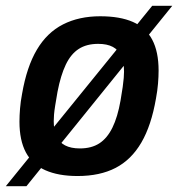

<svg xmlns="http://www.w3.org/2000/svg" viewBox="-40 -594 613 661"><path d="M227 12Q161 12 116 -8Q71 -28 49 -69.5Q27 -111 27 -175Q27 -196 29 -220.5Q31 -245 36 -271Q52 -364 87 -423Q122 -482 177 -510Q232 -538 305 -538Q373 -538 417.5 -518.5Q462 -499 484 -457.5Q506 -416 506 -351Q506 -330 504 -306Q502 -282 497 -255Q481 -162 446.5 -103Q412 -44 358 -16Q304 12 227 12ZM235 -83Q275 -83 302 -100.5Q329 -118 347 -154.5Q365 -191 375 -248Q380 -277 382.5 -295Q385 -313 386 -325.5Q387 -338 387 -347Q387 -380 377.5 -401Q368 -422 348.5 -432.5Q329 -443 298 -443Q258 -443 231 -425.5Q204 -408 186.5 -371.5Q169 -335 158 -278Q153 -249 150 -230.5Q147 -212 146 -199.5Q145 -187 145 -177Q145 -146 154.5 -125Q164 -104 184 -93.5Q204 -83 235 -83ZM-20 47 484 -574H553L51 47Z"/></svg>

Font: Archivo SemiCondensed SemiBold
Style: Italic
Weight: 600
Width: 4
Italic angle: -10°
Designer: Hector Gatti
Foundry: Omnibus-Type
Version: Version 2.001